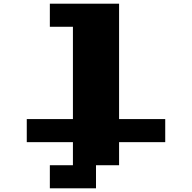

<svg xmlns="http://www.w3.org/2000/svg" viewBox="-20 -1020 1040 1040"><path d="M250 0V-125H375V-250H125V-375H375V-875H250V-1000H625V-375H875V-250H625V-125H500V0Z"/></svg>

Font: Press Start 2P
Style: Regular
Weight: 400
Designer: CodeMan38
Foundry: CodeMan38
Version: Version 3.000